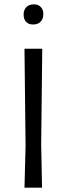

<svg xmlns="http://www.w3.org/2000/svg" viewBox="-20 -866 308 886"><path d="M170 -200 174 0H93L98 -193L93 -641H175ZM180 -801Q180 -779 167.5 -766Q155 -753 133 -753Q112 -753 100.5 -765Q89 -777 89 -799Q89 -820 101.5 -833Q114 -846 136 -846Q156 -846 168 -834Q180 -822 180 -801Z"/></svg>

Font: Alegreya Sans
Style: Regular
Weight: 400
Designer: Juan Pablo del Peral
Foundry: Huerta Tipografica
Version: Version 2.008; ttfautohint (v1.6)